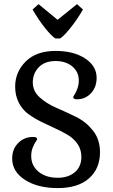

<svg xmlns="http://www.w3.org/2000/svg" viewBox="-20 -914 558 946"><path d="M276.4 -724.6Q293 -734.4 326.7 -775.9Q360.4 -817.4 388.7 -867.2L359.4 -893.6L263.7 -816.4L169.9 -893.6L140.6 -867.2Q168.9 -817.4 201.7 -776.4Q234.4 -735.4 252.9 -724.6ZM472.7 -164.1Q472.7 -226.6 438.5 -270Q404.3 -313.5 356 -337.4Q307.6 -361.3 258.8 -382.3Q210 -403.3 175.8 -434.1Q141.6 -464.8 141.6 -507.8Q141.6 -551.8 170.9 -582.5Q200.2 -613.3 253.9 -613.3Q304.7 -613.3 336.4 -586.4Q368.2 -559.6 368.2 -517.6Q368.2 -496.1 361.3 -477.5Q354.5 -459 347.7 -448.7Q340.8 -438.5 340.8 -435.5Q340.8 -424.8 359.4 -424.8Q400.4 -424.8 428.2 -454.6Q456.1 -484.4 456.1 -530.3Q456.1 -588.9 399.4 -626Q342.8 -663.1 253.9 -663.1Q159.2 -663.1 106.9 -611.3Q54.7 -559.6 54.7 -487.3Q54.7 -442.4 72.8 -407.7Q90.8 -373 119.6 -352.1Q148.4 -331.1 183.1 -314Q217.8 -296.9 252.4 -281.2Q287.1 -265.6 315.9 -248Q344.7 -230.5 362.8 -203.6Q380.9 -176.8 380.9 -140.6Q380.9 -92.8 348.6 -65.4Q316.4 -38.1 264.6 -38.1Q206.1 -38.1 169.9 -67.9Q133.8 -97.7 133.8 -145.5Q133.8 -168 141.1 -186.5Q148.4 -205.1 155.8 -215.3Q163.1 -225.6 163.1 -228.5Q163.1 -239.3 143.6 -239.3Q99.6 -239.3 69.8 -209.5Q40 -179.7 40 -132.8Q40 -68.4 103 -27.8Q166 12.7 264.6 12.7Q364.3 12.7 418.5 -35.2Q472.7 -83 472.7 -164.1Z"/></svg>

Font: Kurale
Style: Regular
Weight: 400
Version: 1.0; ttfautohint (v1.3)